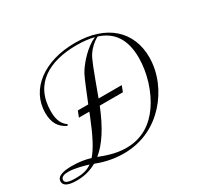

<svg xmlns="http://www.w3.org/2000/svg" viewBox="-157 -1026 1380 1285"><g transform="rotate(-30 533.0 -383.5)"><path d="M320.3 -338.9H400.9L390.6 -312.5C339.8 -185.1 299.3 -107.9 258.8 -62.5C216.8 -75.2 171.4 -82.5 118.2 -82.5C68.4 -82.5 0 -76.2 0 -29.8C0 -5.9 18.1 19 98.1 19C154.8 19 206.1 6.3 253.4 -21C296.4 -4.4 370.6 19.5 461.9 19.5C611.3 19.5 722.7 -45.4 799.3 -128.9C876.5 -212.9 930.7 -330.1 930.7 -454.1C930.7 -653.3 791 -785.6 546.4 -785.6C310.5 -785.6 141.1 -662.6 141.1 -478C141.1 -402.3 168.9 -356.9 227.1 -329.1L233.4 -339.4C185.5 -369.6 178.7 -425.3 178.7 -469.2C178.7 -683.1 340.8 -767.1 548.8 -767.1C599.6 -767.1 644 -761.7 682.6 -752C606.9 -719.2 541.5 -641.6 512.7 -597.7C494.6 -570.3 484.9 -547.4 418.9 -384.3H338.4ZM868.2 -486.3C868.2 -367.2 827.1 -240.7 764.6 -150.9C708 -70.3 624 -4.4 495.6 -4.4C413.6 -4.4 344.7 -31.2 295.4 -49.8C364.7 -106 425.3 -199.2 481.4 -338.9H660.2L677.7 -384.3H498.5C572.8 -585.9 590.8 -635.3 613.3 -668.5C632.3 -697.3 665.5 -729 700.7 -746.6C813 -710.4 868.2 -625 868.2 -486.3ZM101.6 1.5C33.2 1.5 19.5 -12.2 19.5 -29.3C19.5 -52.2 43.5 -61 76.2 -61C126.5 -61 198.7 -40 225.1 -31.7C189 -5.4 149.9 1.5 101.6 1.5Z"/></g></svg>

Font: Petit Formal Script
Style: Regular
Weight: 400
Designer: Pablo Impallari, Brenda Gallo, Rodrigo Fuenzalida
Foundry: Pablo Impallari, Brenda Gallo, Rodrigo Fuenzalida
Version: Version 1.001